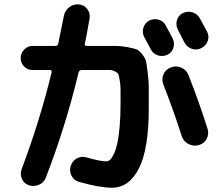

<svg xmlns="http://www.w3.org/2000/svg" viewBox="-20 -836 1040 903"><path d="M658.2 -662.1Q647.5 -683.6 654.3 -705.6Q661.1 -727.5 681.6 -739.3Q704.1 -750 727.1 -743.2Q750 -736.3 760.7 -713.9Q765.6 -704.1 776.4 -684.6Q787.1 -665 792 -655.3Q802.7 -633.8 795.4 -610.8Q788.1 -587.9 766.6 -578.1Q744.1 -568.4 722.2 -575.7Q700.2 -583 689.5 -603.5Q663.1 -653.3 658.2 -662.1ZM920.9 -748Q943.4 -708 954.1 -687Q964.8 -666 957 -643.6Q949.2 -621.1 927.2 -609.9Q905.3 -598.6 882.3 -606.4Q859.4 -614.3 847.7 -635.7Q837.9 -655.3 816.4 -696.3Q805.7 -717.8 812 -740.7Q818.4 -763.7 839.8 -774.4Q862.3 -785.2 885.7 -777.8Q909.2 -770.5 920.9 -748ZM132.8 -506.8Q109.4 -506.8 93.3 -523.4Q77.1 -540 77.1 -563Q77.1 -585.9 93.8 -603Q110.4 -620.1 132.8 -620.1H241.2Q252 -620.1 253.9 -630.9Q271.5 -716.8 280.3 -760.7Q285.2 -786.1 305.2 -801.8Q325.2 -817.4 350.1 -815.4Q375 -813.5 390.1 -793.9Q405.3 -774.4 401.4 -750Q387.7 -669.9 378.9 -629.9Q377 -620.1 387.7 -620.1H447.3Q498 -620.1 522.9 -620.1Q547.9 -620.1 579.1 -614.3Q610.4 -608.4 622.1 -604Q633.8 -599.6 648.9 -580.6Q664.1 -561.5 667 -546.9Q669.9 -532.2 674.8 -493.7Q679.7 -455.1 679.7 -422.9Q679.7 -390.6 679.7 -327.1Q679.7 -134.8 633.3 -43.9Q586.9 46.9 506.8 46.9Q448.2 46.9 352.5 19.5Q327.1 12.7 315.9 -10.3Q304.7 -33.2 313.5 -57.6Q321.3 -81.1 342.8 -91.8Q364.3 -102.5 386.7 -95.7Q451.2 -77.1 480.5 -77.1Q490.2 -77.1 499 -85.9Q507.8 -94.7 517.1 -115.2Q526.4 -135.7 532.7 -166.5Q539.1 -197.3 543 -243.7Q546.9 -290 546.9 -346.7Q546.9 -394.5 546.9 -415Q546.9 -435.5 543 -459Q539.1 -482.4 536.1 -488.3Q533.2 -494.1 520 -500.5Q506.8 -506.8 496.6 -506.8Q486.3 -506.8 460 -506.8H364.3Q353.5 -506.8 349.6 -495.1Q288.1 -239.3 195.3 0Q186.5 23.4 162.6 33.2Q138.7 43 115.7 35.2Q92.8 27.3 83 4.9Q73.2 -17.6 82 -41Q167 -266.6 222.7 -495.1Q224.6 -506.8 214.8 -506.8ZM866.2 -483.4Q917 -354.5 956.1 -230.5Q963.9 -205.1 951.7 -182.6Q939.5 -160.2 914.1 -153.3Q888.7 -146.5 865.2 -159.2Q841.8 -171.9 834 -198.2Q798.8 -308.6 748 -439.5Q739.3 -463.9 749 -486.8Q758.8 -509.8 783.7 -519Q808.6 -528.3 832.5 -518.1Q856.4 -507.8 866.2 -483.4Z"/></svg>

Font: Rounded-X Mgen+ 1m bold
Style: Bold
Weight: 700
Designer: [Source Han Sans]
Ryoko NISHIZUKA  (kana & ideographs); Paul D. Hunt (Latin, Greek & Cyrillic); Wenlong ZHANG  (bopomofo
Version: Version 1.059.20150602